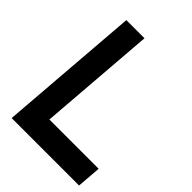

<svg xmlns="http://www.w3.org/2000/svg" viewBox="-233 -934 1047 1047"><g transform="rotate(45 290.5 -410.0)"><path d="M114.5 -820H254.5L201 -140H581L570 0H50Z"/></g></svg>

Font: Poland Can Into
Style: Of Regular
Weight: 500
Foundry: Cannot Into Space Fonts
Version: Version 1.01